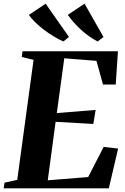

<svg xmlns="http://www.w3.org/2000/svg" viewBox="-36 -1021 680 1041"><path d="M-16 0 -11.5 -30.5 57.5 -46 146 -696.5 82 -712 86 -743H603.5L591.5 -562.5H522.5L487 -691L312.5 -705L272 -408L482.5 -425L470 -349L265.5 -360.5L223 -43.5L442 -61L526 -224.5L604.5 -215.5L554 0ZM525 -820.5 493.5 -796Q468.5 -809 445.5 -825.5Q422.5 -842 402 -860.8Q381.5 -879.5 363.8 -899.8Q346 -920 331.5 -940.5L422.5 -1001ZM338 -820.5 307.5 -796Q281.5 -808 254.8 -824Q228 -840 202.8 -859.2Q177.5 -878.5 156.2 -899Q135 -919.5 120.5 -940L211.5 -1001Z"/></svg>

Font: Merriweather 96pt ExtraBold
Style: Italic
Weight: 800
Italic angle: -7.8°
Version: Version 2.101